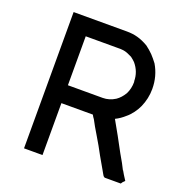

<svg xmlns="http://www.w3.org/2000/svg" viewBox="-123 -799 855 896"><g transform="rotate(20 304.5 -351.5)"><path d="M561.5 -13.7H553.7H542H529.3H522.5H514.6H506.8H499H492.2L485.4 -18.6Q482.4 -22.5 479.5 -28.3Q475.6 -36.1 470.7 -43.9Q447.3 -85.9 436.5 -103.5L414.1 -144.5Q402.3 -164.1 390.6 -184.6Q366.2 -224.6 351.6 -252.9Q344.7 -261.7 339.8 -271.5H183.6V-13.7H165H162.1H159.2H149.4H139.6H132.8H126H118.2H110.4H91.8V-690.4H355.5Q356.4 -690.4 356.4 -690.4Q385.7 -690.4 410.2 -683.6Q435.5 -676.8 463.9 -660.2Q482.4 -646.5 499 -629.9Q513.7 -614.3 528.3 -594.7Q559.6 -542 559.6 -478.5Q559.6 -430.7 540 -386.7Q532.2 -369.1 518.6 -350.6Q503.9 -331.1 490.2 -320.3Q467.8 -299.8 443.4 -288.1Q455.1 -268.6 482.4 -218.8Q495.1 -194.3 521.5 -146.5L544.9 -105.5L560.5 -75.2H561.5Q569.3 -60.5 587.9 -32.2L578.1 -22.5L572.3 -13.7ZM356.4 -360.4Q388.7 -360.4 418 -378.9Q439.5 -393.6 455.1 -419.9Q468.8 -447.3 468.8 -479.5Q468.8 -479.5 468.8 -481.4L467.8 -483.4Q467.8 -530.3 436.5 -567.4Q426.8 -577.1 415 -585.9Q411.1 -587.9 395 -595.2Q378.9 -602.5 356.4 -603.5H338.9H308.6H273.4H240.2H202.1H183.6V-360.4H203.1H234.4H265.6H296.9H328.1H337.9Z"/></g></svg>

Font: LeFont
Style: Default
Weight: 400
Designer: Leryon MEDIA
Version: Version 1.0